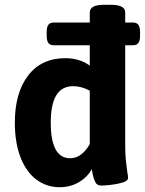

<svg xmlns="http://www.w3.org/2000/svg" viewBox="-20 -774 605 802"><path d="M565 -640V-625Q565 -604 558 -594.5Q551 -585 535 -585H503V-176Q503 -130 505.5 -106Q508 -82 512 -53Q515 -40 515 -31Q515 -15 474.5 -7Q434 1 403 1Q385 1 378 -13.5Q371 -28 367.5 -44.5Q364 -61 363 -67Q345 -34 309.5 -13Q274 8 229 8Q175 8 132.5 -23.5Q90 -55 66 -116Q42 -177 42 -262Q42 -386 97.5 -458.5Q153 -531 253 -531Q312 -531 355 -500V-585H205Q189 -585 182 -594.5Q175 -604 175 -625V-640Q175 -661 182 -670.5Q189 -680 205 -680H355V-722Q355 -754 415 -754H443Q503 -754 503 -722V-680H535Q551 -680 558 -670.5Q565 -661 565 -640ZM355 -395Q321 -414 285 -414Q192 -414 192 -262Q192 -113 273 -113Q321 -113 355 -172Z"/></svg>

Font: Asap-Bold
Style: Bold
Weight: 700
Designer: Pablo Cosgaya
Foundry: Omnibus-Type
Version: Version 2.000; ttfautohint (v1.8)